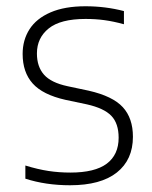

<svg xmlns="http://www.w3.org/2000/svg" viewBox="-20 -568 473 598"><path d="M59 -11.5V-52.5Q98 -40.5 131 -35.5Q164 -30.5 199 -30.5Q275.5 -30.5 312.5 -58.2Q349.5 -86 349.5 -139Q349.5 -183.5 326.8 -207.2Q304 -231 250.5 -243L184 -257Q113 -273 81.8 -308Q50.5 -343 50.5 -400Q50.5 -443.5 72 -477Q93.5 -510.5 137.5 -529.5Q181.5 -548.5 246 -548.5Q308.5 -548.5 366 -533.5V-492.5Q333 -501.5 305.5 -505.2Q278 -509 246.5 -509Q168.5 -509 131.8 -479.5Q95 -450 95 -401.5Q95 -360.5 117 -335.5Q139 -310.5 190.5 -299.5L256.5 -285.5Q331 -268.5 362.5 -234.2Q394 -200 394 -142Q394 -70.5 344 -30.8Q294 9 198 9Q122.5 9 59 -11.5Z"/></svg>

Font: Encode Sans ExtraLight
Style: Regular
Weight: 275
Designer: Multiple Designers
Foundry: Impallari Type
Version: Version 2.000